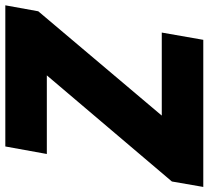

<svg xmlns="http://www.w3.org/2000/svg" viewBox="-76 -752 803 740"><g transform="rotate(-90 326.0 -381.5)"><path d="M543 0H-24L-3 -121L406 -603H103L132 -763H676L653 -636L251 -160H571Z"/></g></svg>

Font: Open Sauce One Black Italic
Style: Regular
Weight: 900
Italic angle: -10°
Designer: Alfredo Marco Pradil
Foundry: Creative Sauce Fz LLC
Version: Version 1.477